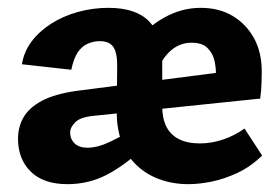

<svg xmlns="http://www.w3.org/2000/svg" viewBox="-20 -457 701 490"><path d="M461 13Q421 13 387 0.5Q353 -12 328.5 -35.5Q304 -59 291 -93Q278 -127 278 -171L279 -282Q280 -320 270 -336Q260 -352 234 -352Q219 -352 204 -345.5Q189 -339 178.5 -323.5Q168 -308 162 -279L36 -293Q41 -325 60.5 -351Q80 -377 110.5 -396.5Q141 -416 179 -426.5Q217 -437 257 -437Q327 -437 360.5 -402.5Q394 -368 394 -303V-186Q394 -155 404.5 -134Q415 -113 436.5 -102Q458 -91 490 -91Q520 -91 549.5 -101Q579 -111 604 -129L649 -60Q619 -31 585.5 -15.5Q552 0 520 6.5Q488 13 461 13ZM152 13Q91 13 58.5 -19Q26 -51 26 -103Q26 -133 40 -157.5Q54 -182 86.5 -199.5Q119 -217 175 -225L632 -284L640 -205L225 -162Q186 -159 172.5 -145.5Q159 -132 159 -119Q159 -102 170.5 -91Q182 -80 203 -80Q229 -80 260.5 -95Q292 -110 330 -131L343 -77Q297 -34 251.5 -10.5Q206 13 152 13ZM531 -205V-272Q531 -286 527 -303.5Q523 -321 509.5 -334.5Q496 -348 469 -348Q439 -348 416 -328Q393 -308 382 -275L324 -346Q353 -386 398 -411.5Q443 -437 492 -437Q539 -437 573.5 -416.5Q608 -396 628 -360Q648 -324 648 -275Q648 -265 647.5 -246Q647 -227 644 -205Z"/></svg>

Font: Ysabeau ExtraBold
Style: Regular
Weight: 800
Designer: Christian Thalmann (Catharsis Fonts)
Version: Version 2.002